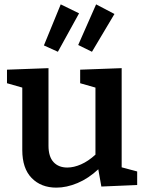

<svg xmlns="http://www.w3.org/2000/svg" viewBox="-20 -848 667 879"><path d="M537 -82 608 -63V-1L444 6L430 -73Q385 -31 335 -10Q285 11 238 11Q168 11 125 -33Q82 -77 82 -161V-447L12 -467V-529L202 -536V-181Q202 -131 225 -106Q248 -81 288 -81Q318 -81 351 -95.5Q384 -110 417 -140V-447L347 -467V-529L537 -536ZM342 -787 245 -611 181 -640 258 -828ZM504 -784 401 -611 338 -642 420 -828Z"/></svg>

Font: Bitter Pro SemiBold
Style: Regular
Weight: 600
Designer: Sol Matas, and Bitter project Authors
Foundry: Sol Matas
Version: Version 1.010